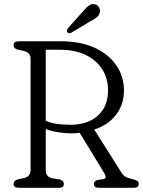

<svg xmlns="http://www.w3.org/2000/svg" viewBox="-20 -897 682 917"><path d="M572 -465.5Q572 -397.5 533.5 -348Q495 -298.5 430 -278.5L560.5 -72Q569 -58.5 580 -52.5Q591 -46.5 606.5 -43Q628 -38 635.2 -33.2Q642.5 -28.5 642.5 -19Q642.5 0 619 0H452Q428.5 0 428.5 -19Q428.5 -32.5 447 -37.5L472.5 -41Q493 -44.5 479 -68.5L360.5 -263Q352 -261.5 342.8 -260.8Q333.5 -260 323 -260Q293 -260 260 -265Q227 -270 198.5 -280.5V-84Q198.5 -52 230 -45.5L264.5 -40Q285 -34.5 285 -19Q285 0 261 0H68.5Q45 0 45 -19Q45 -34.5 65.5 -40.5L92.5 -46Q126 -53.5 126 -84V-616Q126 -646.5 92.5 -654L65.5 -659.5Q45 -665.5 45 -681Q45 -700 68.5 -700H268.5Q364.5 -700 432.2 -668.8Q500 -637.5 536 -584.2Q572 -531 572 -465.5ZM198.5 -659.5V-320Q228.5 -307.5 260.5 -304.2Q292.5 -301 314 -301Q399.5 -301 447.8 -345Q496 -389 496 -466Q496 -521.5 468.8 -565.2Q441.5 -609 390 -634.2Q338.5 -659.5 266 -659.5ZM376 -842Q392 -861.5 405.5 -871Q419 -880.5 435 -876Q448 -872 454 -860Q460 -848 456 -835.5Q452 -822 441.5 -813.8Q431 -805.5 414 -797L320 -740.5Q308.5 -734.5 302 -743Q298 -747.5 300 -753Q302 -758.5 305.5 -763.5Z"/></svg>

Font: Fraunces 72pt SuperSoft Light
Style: Regular
Weight: 300
Version: Version 1.000;[0bf87f6ff]